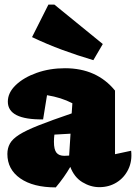

<svg xmlns="http://www.w3.org/2000/svg" viewBox="-20 -801 590 833"><path d="M222 12Q124 12 68 -27Q12 -66 12 -133Q12 -158 23 -178Q34 -198 63 -216.5Q92 -235 147.5 -257Q203 -279 291 -309L294 -353Q246 -378 184 -388L167 -283Q14 -281 14 -360Q14 -399 48.5 -432Q83 -465 139.5 -485Q196 -505 262 -505Q400 -505 479 -408V-132L549 -147Q554 -102 536.5 -66Q519 -30 486 -9.5Q453 11 411 11Q373 11 337.5 -10.5Q302 -32 285 -77Q259 -32 222 12ZM214 -186Q214 -152 225 -138.5Q236 -125 259 -125Q270 -125 280 -126L286 -221L216 -217Q214 -201 214 -186ZM385 -540Q317 -560 250.5 -584.5Q184 -609 119 -640L190 -781H216L426 -610Z"/></svg>

Font: Piazzolla Black
Style: Regular
Weight: 900
Designer: Juan Pablo del Peral
Foundry: Huerta Tipografica
Version: Version 1.330